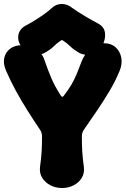

<svg xmlns="http://www.w3.org/2000/svg" viewBox="-50 -919 631 964"><path d="M262 25Q230 25 203.5 11.5Q177 -2 162 -26Q147 -50 151 -81Q157 -125 159 -158.5Q161 -192 161 -235Q161 -251 152 -266Q119 -315 88 -364Q57 -413 29.5 -463.5Q2 -514 -20 -565Q-35 -600 -28.5 -628.5Q-22 -657 1 -674.5Q24 -692 60 -692Q98 -692 130 -672.5Q162 -653 173 -618Q191 -566 208 -526Q225 -486 256 -438Q263 -428 270 -438Q294 -469 308.5 -494Q323 -519 334 -545Q345 -571 357 -604Q373 -647 403.5 -674.5Q434 -702 472 -702Q508 -702 530.5 -681.5Q553 -661 559 -629Q565 -597 550 -562Q529 -511 499.5 -461.5Q470 -412 437 -363.5Q404 -315 370 -266Q361 -251 361 -235Q361 -192 363 -158.5Q365 -125 371 -81Q375 -50 360.5 -26Q346 -2 319.5 11.5Q293 25 262 25ZM444 -800Q473 -784 477 -754.5Q481 -725 466 -695L465 -693Q452 -666 429.5 -654.5Q407 -643 383.5 -644Q360 -645 342 -657Q317 -672 302 -687Q287 -702 267 -715Q261 -720 255 -715Q235 -702 220.5 -687Q206 -672 180 -657Q156 -641 124 -645Q92 -649 70 -671L68 -673Q39 -702 41.5 -736.5Q44 -771 78 -790Q99 -801 123.5 -816Q148 -831 170.5 -847Q193 -863 208 -877Q231 -899 259.5 -899Q288 -899 310 -881Q341 -859 376.5 -838Q412 -817 444 -800Z"/></svg>

Font: Winky Sans Black
Style: Regular
Weight: 900
Designer: Simon Atzbach
Foundry: typofactur
Version: Version 1.205